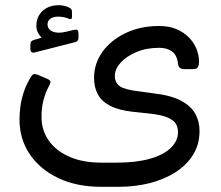

<svg xmlns="http://www.w3.org/2000/svg" viewBox="-20 -558 850 739"><path d="M113 -356Q106 -354 101.5 -357.5Q97 -361 97 -368V-384Q97 -395 101 -399Q105 -403 113 -405L140 -413Q132 -421 126 -432.5Q120 -444 120 -458Q120 -494 144 -516Q168 -538 206 -538Q217 -538 227.5 -535.5Q238 -533 246 -529Q257 -524 257 -514V-492Q257 -482 247 -485Q236 -490 225 -492Q214 -494 203 -494Q185 -494 174 -486Q163 -478 163 -465Q163 -445 183 -436.5Q203 -428 235 -436L264 -443Q275 -445 278.5 -442Q282 -439 282 -430V-412Q282 -399 270 -396ZM369 161Q275 161 204.5 127.5Q134 94 94.5 35.5Q55 -23 55 -98Q55 -122 58.5 -148Q62 -174 70.5 -200.5Q79 -227 92 -250Q101 -268 107.5 -271.5Q114 -275 128 -269L161 -255Q169 -252 173 -247Q177 -242 169 -228Q154 -200 146.5 -169Q139 -138 140 -106Q140 -56 168 -16.5Q196 23 247.5 45.5Q299 68 370 68H430Q503 68 555.5 53.5Q608 39 636.5 12Q665 -15 665 -49Q665 -68 656.5 -82Q648 -96 624.5 -106Q601 -116 555 -121L489 -128Q436 -134 403.5 -151Q371 -168 356.5 -195Q342 -222 342 -258Q342 -313 374 -358Q406 -403 463 -430.5Q520 -458 592 -458Q631 -458 659 -446Q687 -434 706.5 -414.5Q726 -395 736 -370.5Q746 -346 746 -321Q746 -307 741.5 -299.5Q737 -292 725 -292H688Q667 -292 665 -314Q661 -347 641.5 -360.5Q622 -374 593 -374Q543 -374 504.5 -357.5Q466 -341 444 -316.5Q422 -292 422 -266Q422 -240 440.5 -226.5Q459 -213 511 -207L569 -199Q639 -191 677.5 -170Q716 -149 732 -119.5Q748 -90 748 -54Q748 -2 723 38Q698 78 654.5 105.5Q611 133 555.5 147Q500 161 437 161Z"/></svg>

Font: Rubik
Style: Italic
Weight: 400
Italic angle: -12°
Designer: Hubert and Fischer
Foundry: Hubert and Fischer
Version: Version 2.300;gftools[0.9.30]